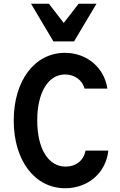

<svg xmlns="http://www.w3.org/2000/svg" viewBox="-20 -991 640 1021"><path d="M435 -190C425 -138 384 -105 329 -105C237 -105 178 -200 178 -350C178 -499 236 -595 326 -595C376 -595 417 -566 430 -520H551C534 -632 442 -710 325 -710C165 -710 53 -563 53 -350C53 -137 165 10 327 10C449 10 544 -73 556 -190ZM264 -771H374L493 -971H398L319 -869L240 -971H145Z"/></svg>

Font: CommitMono
Style: Bold
Weight: 700
Monospace: yes
Designer: Eigil Nikolajsen
Foundry: Eigil Nikolajsen
Version: Version 1.143